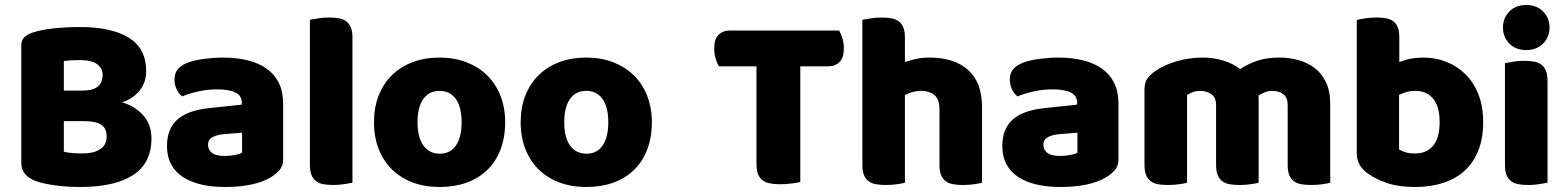

<svg xmlns="http://www.w3.org/2000/svg" viewBox="-20 -731 6258 767"><path d="M235 -125Q249 -121 271 -119.5Q293 -118 313 -118Q353 -118 379.5 -134.5Q406 -151 406 -186Q406 -219 384 -233Q362 -247 317 -247H235ZM235 -369H308Q351 -369 370.5 -385Q390 -401 390 -432Q390 -459 367.5 -475Q345 -491 300 -491Q285 -491 265.5 -490Q246 -489 235 -487ZM300 16Q283 16 260 15Q237 14 212.5 11Q188 8 164 3.5Q140 -1 120 -9Q65 -30 65 -82V-549Q65 -570 76.5 -581.5Q88 -593 108 -600Q142 -612 193 -617.5Q244 -623 298 -623Q426 -623 495 -580Q564 -537 564 -447Q564 -402 538 -369.5Q512 -337 468 -322Q518 -308 551.5 -271Q585 -234 585 -178Q585 -79 511.5 -31.5Q438 16 300 16Z M879 -108Q896 -108 916.5 -111.5Q937 -115 947 -121V-201L875 -195Q847 -193 829 -183Q811 -173 811 -153Q811 -133 826.5 -120.5Q842 -108 879 -108ZM871 -501Q925 -501 969.5 -490Q1014 -479 1045.5 -456.5Q1077 -434 1094 -399.5Q1111 -365 1111 -318V-94Q1111 -68 1096.5 -51.5Q1082 -35 1062 -23Q997 16 879 16Q826 16 783.5 6Q741 -4 710.5 -24Q680 -44 663.5 -75Q647 -106 647 -147Q647 -216 688 -253Q729 -290 815 -299L946 -313V-320Q946 -349 920.5 -361.5Q895 -374 847 -374Q809 -374 773 -366Q737 -358 708 -346Q695 -355 686 -373.5Q677 -392 677 -412Q677 -438 689.5 -453.5Q702 -469 728 -480Q757 -491 796.5 -496Q836 -501 871 -501Z M1388 -1Q1377 1 1355.5 4.5Q1334 8 1312 8Q1290 8 1272.5 5Q1255 2 1243 -7Q1231 -16 1224.5 -31.5Q1218 -47 1218 -72V-652Q1229 -654 1250.5 -657.5Q1272 -661 1294 -661Q1316 -661 1333.5 -658Q1351 -655 1363 -646Q1375 -637 1381.5 -621.5Q1388 -606 1388 -581Z M1998 -243Q1998 -181 1979 -132.5Q1960 -84 1925.5 -51Q1891 -18 1843 -1Q1795 16 1736 16Q1677 16 1629 -2Q1581 -20 1546.5 -53.5Q1512 -87 1493 -135Q1474 -183 1474 -243Q1474 -302 1493 -350Q1512 -398 1546.5 -431.5Q1581 -465 1629 -483Q1677 -501 1736 -501Q1795 -501 1843 -482.5Q1891 -464 1925.5 -430.5Q1960 -397 1979 -349Q1998 -301 1998 -243ZM1648 -243Q1648 -182 1671.5 -149.5Q1695 -117 1737 -117Q1779 -117 1801.5 -150Q1824 -183 1824 -243Q1824 -303 1801 -335.5Q1778 -368 1736 -368Q1694 -368 1671 -335.5Q1648 -303 1648 -243Z M2584 -243Q2584 -181 2565 -132.5Q2546 -84 2511.5 -51Q2477 -18 2429 -1Q2381 16 2322 16Q2263 16 2215 -2Q2167 -20 2132.5 -53.5Q2098 -87 2079 -135Q2060 -183 2060 -243Q2060 -302 2079 -350Q2098 -398 2132.5 -431.5Q2167 -465 2215 -483Q2263 -501 2322 -501Q2381 -501 2429 -482.5Q2477 -464 2511.5 -430.5Q2546 -397 2565 -349Q2584 -301 2584 -243ZM2234 -243Q2234 -182 2257.5 -149.5Q2281 -117 2323 -117Q2365 -117 2387.5 -150Q2410 -183 2410 -243Q2410 -303 2387 -335.5Q2364 -368 2322 -368Q2280 -368 2257 -335.5Q2234 -303 2234 -243Z M2852 -466Q2845 -477 2839 -496Q2833 -515 2833 -536Q2833 -575 2850.5 -592Q2868 -609 2896 -609H3332Q3339 -598 3345 -579Q3351 -560 3351 -539Q3351 -500 3333.5 -483Q3316 -466 3288 -466H3177V-4Q3166 -1 3142.5 2Q3119 5 3096 5Q3073 5 3055.5 1.5Q3038 -2 3026 -11Q3014 -20 3008 -36Q3002 -52 3002 -78V-466Z M3903 -1Q3893 2 3871.5 5Q3850 8 3827 8Q3805 8 3787.5 5Q3770 2 3758 -7Q3746 -16 3739.5 -31.5Q3733 -47 3733 -72V-294Q3733 -335 3712.5 -351.5Q3692 -368 3662 -368Q3642 -368 3624 -363Q3606 -358 3595 -351V-1Q3585 2 3563.5 5Q3542 8 3519 8Q3497 8 3479.5 5Q3462 2 3450 -7Q3438 -16 3431.5 -31.5Q3425 -47 3425 -72V-652Q3436 -654 3457.5 -657.5Q3479 -661 3501 -661Q3523 -661 3540.5 -658Q3558 -655 3570 -646Q3582 -637 3588.5 -621.5Q3595 -606 3595 -581V-483Q3608 -488 3634.5 -494.5Q3661 -501 3693 -501Q3792 -501 3847.5 -451.5Q3903 -402 3903 -304Z M4216 -108Q4233 -108 4253.5 -111.5Q4274 -115 4284 -121V-201L4212 -195Q4184 -193 4166 -183Q4148 -173 4148 -153Q4148 -133 4163.5 -120.5Q4179 -108 4216 -108ZM4208 -501Q4262 -501 4306.5 -490Q4351 -479 4382.5 -456.5Q4414 -434 4431 -399.5Q4448 -365 4448 -318V-94Q4448 -68 4433.5 -51.5Q4419 -35 4399 -23Q4334 16 4216 16Q4163 16 4120.5 6Q4078 -4 4047.5 -24Q4017 -44 4000.5 -75Q3984 -106 3984 -147Q3984 -216 4025 -253Q4066 -290 4152 -299L4283 -313V-320Q4283 -349 4257.5 -361.5Q4232 -374 4184 -374Q4146 -374 4110 -366Q4074 -358 4045 -346Q4032 -355 4023 -373.5Q4014 -392 4014 -412Q4014 -438 4026.5 -453.5Q4039 -469 4065 -480Q4094 -491 4133.5 -496Q4173 -501 4208 -501Z M4785 -501Q4826 -501 4865.5 -489.5Q4905 -478 4934 -455Q4964 -475 5001.5 -488Q5039 -501 5092 -501Q5130 -501 5166.5 -491Q5203 -481 5231.5 -459.5Q5260 -438 5277 -402.5Q5294 -367 5294 -316V-1Q5284 2 5262.5 5Q5241 8 5218 8Q5196 8 5178.5 5Q5161 2 5149 -7Q5137 -16 5130.5 -31.5Q5124 -47 5124 -72V-311Q5124 -341 5107 -354.5Q5090 -368 5061 -368Q5047 -368 5031 -361.5Q5015 -355 5007 -348Q5008 -344 5008 -340.5Q5008 -337 5008 -334V-1Q4997 2 4975.5 5Q4954 8 4932 8Q4910 8 4892.5 5Q4875 2 4863 -7Q4851 -16 4844.5 -31.5Q4838 -47 4838 -72V-311Q4838 -341 4819.5 -354.5Q4801 -368 4775 -368Q4757 -368 4744 -362.5Q4731 -357 4722 -352V-1Q4712 2 4690.5 5Q4669 8 4646 8Q4624 8 4606.5 5Q4589 2 4577 -7Q4565 -16 4558.5 -31.5Q4552 -47 4552 -72V-374Q4552 -401 4563.5 -417Q4575 -433 4595 -447Q4629 -471 4679.5 -486Q4730 -501 4785 -501Z M5400 -651Q5410 -654 5432 -657.5Q5454 -661 5477 -661Q5499 -661 5516.5 -658Q5534 -655 5546 -646Q5558 -637 5564 -621.5Q5570 -606 5570 -581V-483Q5595 -493 5617.5 -497Q5640 -501 5667 -501Q5715 -501 5758 -484Q5801 -467 5834 -434.5Q5867 -402 5886 -354Q5905 -306 5905 -243Q5905 -178 5885.5 -129.5Q5866 -81 5831 -49Q5796 -17 5745.5 -0.5Q5695 16 5634 16Q5568 16 5522 0.5Q5476 -15 5444 -38Q5400 -69 5400 -118ZM5634 -118Q5680 -118 5705.5 -149.5Q5731 -181 5731 -243Q5731 -306 5705 -337Q5679 -368 5635 -368Q5615 -368 5600.5 -364Q5586 -360 5569 -352V-134Q5580 -127 5595.5 -122.5Q5611 -118 5634 -118Z M5984 -621Q5984 -659 6009.5 -685Q6035 -711 6077 -711Q6119 -711 6144.5 -685Q6170 -659 6170 -621Q6170 -583 6144.5 -557Q6119 -531 6077 -531Q6035 -531 6009.5 -557Q5984 -583 5984 -621ZM6162 -1Q6151 1 6129.5 4.5Q6108 8 6086 8Q6064 8 6046.5 5Q6029 2 6017 -7Q6005 -16 5998.5 -31.5Q5992 -47 5992 -72V-479Q6003 -481 6024.5 -484.5Q6046 -488 6068 -488Q6090 -488 6107.5 -485Q6125 -482 6137 -473Q6149 -464 6155.5 -448.5Q6162 -433 6162 -408Z"/></svg>

Font: Baloo Thambi
Style: Regular
Weight: 400
Designer: Aadarsh Rajan and Ek Type
Foundry: Ek Type
Version: Version 1.443;PS 1.000;hotconv 16.6.51;makeotf.lib2.5.65220;